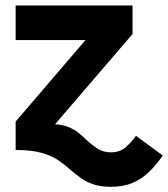

<svg xmlns="http://www.w3.org/2000/svg" viewBox="-20 -557 624 713"><path d="M391.6 136.7Q439 136.7 473.6 121.6Q508.3 106.4 534.9 80.1Q561.5 53.7 584.5 20.5L484.9 -52.7Q466.3 -26.4 445.1 -8.8Q423.8 8.8 391.6 8.8Q362.8 8.8 340.6 -6.1Q318.4 -21 298.3 -40Q284.7 -53.7 269 -65.7Q253.4 -77.6 233.2 -85.7Q212.9 -93.8 184.6 -95.7L472.2 -430.7V-536.6H38.1V-408.2H297.4L38.1 -105.5V0Q96.7 0 133.8 10.5Q170.9 21 195.6 37.6Q220.2 54.2 241.2 73.2Q259.8 89.4 280 104Q300.3 118.7 327.1 127.7Q354 136.7 391.6 136.7Z"/></svg>

Font: Estedad-FD-VF Thin
Style: Regular
Weight: 100
Designer: Amin Abedi
Version: Version 5.0